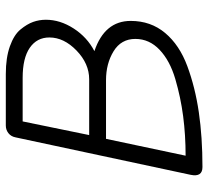

<svg xmlns="http://www.w3.org/2000/svg" viewBox="-48 -661 717 661"><g transform="rotate(-90 310.5 -330.5)"><path d="M66 8Q31 8 39 -32L168 -635Q171 -651 182.5 -660Q194 -669 209 -669H386Q442 -669 481.5 -655Q521 -641 539.5 -618.5Q558 -596 565.5 -575Q573 -554 573 -531Q573 -482 543 -435.5Q513 -389 465 -364Q569 -329 569 -239Q569 -170 527.5 -120.5Q486 -71 413 -44Q340 -17 254.5 -4.5Q169 8 66 8ZM176 -382H368Q422 -382 467 -425.5Q512 -469 512 -519Q512 -562 476.5 -586.5Q441 -611 373 -611H223ZM105 -50Q176 -50 241 -58.5Q306 -67 369 -85.5Q432 -104 469.5 -139.5Q507 -175 507 -223Q507 -272 464.5 -298Q422 -324 365 -324H163Z"/></g></svg>

Font: Comic Neue
Style: Italic
Weight: 400
Italic angle: -12°
Designer: Craig Rozynski
Foundry: Craig Rozynski
Version: Version 2.003